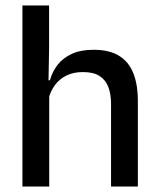

<svg xmlns="http://www.w3.org/2000/svg" viewBox="-20 -682 580 702"><path d="M386 0V-302Q386 -337.5 376.2 -363.5Q366.5 -389.5 344.2 -404Q322 -418.5 283.5 -418.5Q248 -418.5 222.2 -405.5Q196.5 -392.5 180.5 -370.5Q164.5 -348.5 157.5 -320.5L138 -388.5H162.5Q171 -419.5 190.5 -444.8Q210 -470 242.5 -485Q275 -500 322 -500Q379.5 -500 415 -478.2Q450.5 -456.5 467.2 -415Q484 -373.5 484 -313V0ZM62 0V-662H159.5V-506L157 -365L160 -358V0Z"/></svg>

Font: Anek Gujarati Medium Medium
Style: Regular
Weight: 500
Version: Version 1.003